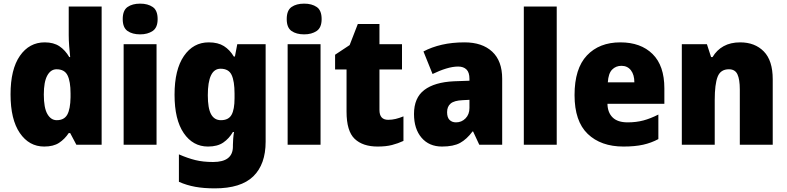

<svg xmlns="http://www.w3.org/2000/svg" viewBox="-20 -796 4328 1056"><path d="M223 10Q140 10 89 -64.5Q38 -139 38 -277Q38 -415 89.5 -489Q141 -563 226 -563Q275 -563 307 -541.5Q339 -520 361 -482H366Q363 -509 360.5 -542Q358 -575 358 -603V-760H539V0H400L366 -64H358Q336 -31 305 -10.5Q274 10 223 10ZM292 -135Q333 -135 350 -165.5Q367 -196 368 -261V-282Q368 -348 351.5 -381.5Q335 -415 291 -415Q259 -415 240 -380.5Q221 -346 221 -276Q221 -203 240.5 -169Q260 -135 292 -135Z M751 -776Q793 -776 820 -757.5Q847 -739 847 -691Q847 -644 819.5 -625.5Q792 -607 751 -607Q708 -607 681.5 -625.5Q655 -644 655 -691Q655 -739 681.5 -757.5Q708 -776 751 -776ZM841 -553V0H660V-553Z M1128 -563Q1179 -563 1211.5 -542.5Q1244 -522 1266 -485H1272L1285 -553H1441V-17Q1441 108 1373 174Q1305 240 1161 240Q1101 240 1054 231.5Q1007 223 964 204V53Q1012 74 1054.5 84.5Q1097 95 1152 95Q1261 95 1261 10V1Q1261 -13 1262.5 -32.5Q1264 -52 1267 -70H1261Q1240 -34 1208 -12Q1176 10 1124 10Q1041 10 990.5 -64Q940 -138 940 -275Q940 -413 991.5 -488Q1043 -563 1128 -563ZM1193 -418Q1123 -418 1123 -272Q1123 -200 1141 -167.5Q1159 -135 1195 -135Q1237 -135 1253.5 -164.5Q1270 -194 1270 -256V-281Q1270 -349 1254 -383.5Q1238 -418 1193 -418Z M1653 -776Q1695 -776 1722 -757.5Q1749 -739 1749 -691Q1749 -644 1721.5 -625.5Q1694 -607 1653 -607Q1610 -607 1583.5 -625.5Q1557 -644 1557 -691Q1557 -739 1583.5 -757.5Q1610 -776 1653 -776ZM1743 -553V0H1562V-553Z M2115 -137Q2136 -137 2156.5 -142Q2177 -147 2199 -156V-21Q2169 -7 2136 1.5Q2103 10 2057 10Q1975 10 1930.5 -32.5Q1886 -75 1886 -182V-414H1823V-495L1903 -548L1948 -664H2067V-553H2191V-414H2067V-191Q2067 -137 2115 -137Z M2535 -563Q2632 -563 2687 -512Q2742 -461 2742 -363V0H2616L2582 -73H2579Q2547 -30 2510.5 -10Q2474 10 2411 10Q2340 10 2298.5 -38.5Q2257 -87 2257 -169Q2257 -258 2313.5 -301Q2370 -344 2477 -349L2562 -352V-362Q2562 -398 2545.5 -414Q2529 -430 2500 -430Q2470 -430 2434 -419Q2398 -408 2359 -389L2309 -513Q2354 -537 2410.5 -550Q2467 -563 2535 -563ZM2524 -245Q2478 -243 2458.5 -226.5Q2439 -210 2439 -179Q2439 -150 2452.5 -136.5Q2466 -123 2488 -123Q2519 -123 2540.5 -145Q2562 -167 2562 -202V-247Z M3042 0H2861V-760H3042Z M3392 -563Q3504 -563 3569 -499Q3634 -435 3634 -310V-225H3321Q3322 -177 3349.5 -150Q3377 -123 3432 -123Q3479 -123 3518.5 -133.5Q3558 -144 3601 -166V-31Q3562 -10 3517 0Q3472 10 3409 10Q3285 10 3212.5 -59.5Q3140 -129 3140 -273Q3140 -419 3208 -491Q3276 -563 3392 -563ZM3398 -434Q3367 -434 3346.5 -413Q3326 -392 3323 -343H3469Q3469 -385 3450 -409.5Q3431 -434 3398 -434Z M4051 -563Q4132 -563 4181 -513Q4230 -463 4230 -360V0H4049V-304Q4049 -359 4036 -387Q4023 -415 3989 -415Q3943 -415 3927 -374Q3911 -333 3911 -246V0H3730V-553H3868L3891 -482H3899Q3922 -521 3960 -542Q3998 -563 4051 -563Z"/></svg>

Font: Noto Sans Lao SemiCondensed Black
Style: Regular
Weight: 900
Width: 4
Designer: Monotype Design Team
Foundry: Monotype Imaging Inc.
Version: Version 2.003; ttfautohint (v1.8.4.7-5d5b)